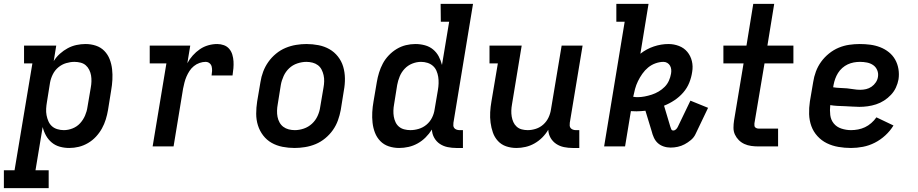

<svg xmlns="http://www.w3.org/2000/svg" viewBox="-63 -755 4733 990"><path d="M-43 215V123H12L104 -428H61V-520H227L214 -440Q227 -461 246 -478Q265 -495 286.5 -506.5Q308 -518 331.5 -523Q355 -528 378 -528Q406 -528 431.5 -519.5Q457 -511 475 -492.5Q493 -474 502.5 -449.5Q512 -425 515 -398Q518 -371 516.5 -343.5Q515 -316 510 -288L494 -188Q490 -164 482.5 -139.5Q475 -115 462.5 -92.5Q450 -70 432 -50.5Q414 -31 391 -17.5Q368 -4 343.5 2Q319 8 294 8Q269 8 245.5 1.5Q222 -5 204 -20Q186 -35 174.5 -55.5Q163 -76 157 -100L120 123H188V215ZM266 -84Q289 -84 311.5 -93Q334 -102 350 -119.5Q366 -137 375.5 -159Q385 -181 388 -203L405 -303Q408 -319 408.5 -335Q409 -351 406.5 -366Q404 -381 397 -395Q390 -409 379 -418.5Q368 -428 352.5 -432Q337 -436 321 -436Q300 -436 278 -429.5Q256 -423 238 -408Q220 -393 209.5 -372Q199 -351 195 -329L179 -229Q176 -212 175 -194.5Q174 -177 177 -161Q180 -145 186.5 -130Q193 -115 204.5 -104.5Q216 -94 232.5 -89Q249 -84 266 -84Z M724 0 795 -428H709V-520H918L903 -429Q914 -450 931 -469Q948 -488 968 -501.5Q988 -515 1011 -521.5Q1034 -528 1057 -528Q1075 -528 1091.5 -522Q1108 -516 1119 -503Q1130 -490 1135 -473Q1140 -456 1141 -438.5Q1142 -421 1140.5 -403Q1139 -385 1136 -366H1028Q1030 -378 1030.5 -389.5Q1031 -401 1028.5 -411.5Q1026 -422 1017.5 -429Q1009 -436 997 -436Q982 -436 966 -430.5Q950 -425 936.5 -414Q923 -403 914 -389Q905 -375 898.5 -360Q892 -345 888 -329Q884 -313 881 -298L832 0Z M1456 8Q1424 8 1393.5 2Q1363 -4 1337.5 -18.5Q1312 -33 1294 -56.5Q1276 -80 1267 -108.5Q1258 -137 1258 -168.5Q1258 -200 1263 -232L1280 -332Q1284 -359 1294 -385.5Q1304 -412 1320.5 -435.5Q1337 -459 1360 -478Q1383 -497 1409.5 -508Q1436 -519 1463.5 -523.5Q1491 -528 1517 -528Q1549 -528 1579.5 -522Q1610 -516 1635.5 -501.5Q1661 -487 1679.5 -463.5Q1698 -440 1706.5 -411.5Q1715 -383 1715.5 -351.5Q1716 -320 1710 -288L1694 -188Q1689 -161 1679.5 -134.5Q1670 -108 1653.5 -84.5Q1637 -61 1614 -42Q1591 -23 1564.5 -12Q1538 -1 1510 3.5Q1482 8 1456 8ZM1457 -84Q1480 -84 1503.5 -92Q1527 -100 1545.5 -117Q1564 -134 1574.5 -157Q1585 -180 1588 -203L1605 -303Q1608 -319 1608.5 -335.5Q1609 -352 1605.5 -367.5Q1602 -383 1595 -396.5Q1588 -410 1576 -419Q1564 -428 1548.5 -432Q1533 -436 1517 -436Q1494 -436 1470 -428Q1446 -420 1428 -403Q1410 -386 1399.5 -363Q1389 -340 1385 -317L1369 -217Q1366 -201 1365.5 -184.5Q1365 -168 1368 -152.5Q1371 -137 1378.5 -123.5Q1386 -110 1398 -101Q1410 -92 1425.5 -88Q1441 -84 1457 -84Z M1995 8Q1967 8 1941.5 -0.5Q1916 -9 1898 -27.5Q1880 -46 1870.5 -70.5Q1861 -95 1858 -122Q1855 -149 1856.5 -176.5Q1858 -204 1863 -232L1880 -332Q1884 -356 1891.5 -380.5Q1899 -405 1911 -427.5Q1923 -450 1941.5 -469.5Q1960 -489 1982.5 -502.5Q2005 -516 2029.5 -522Q2054 -528 2079 -528Q2104 -528 2128 -521.5Q2152 -515 2170 -500Q2188 -485 2199 -464.5Q2210 -444 2216 -420L2253 -643H2210L2209 -735H2376L2275 -122Q2274 -114 2274.5 -107Q2275 -100 2279.5 -94.5Q2284 -89 2291.5 -86.5Q2299 -84 2306 -84H2324V8H2290Q2267 8 2245 3.5Q2223 -1 2205 -13Q2187 -25 2176 -44.5Q2165 -64 2164 -87Q2150 -65 2131.5 -46.5Q2113 -28 2090.5 -15.5Q2068 -3 2043.5 2.5Q2019 8 1995 8ZM2053 -84Q2074 -84 2096 -90.5Q2118 -97 2136 -112Q2154 -127 2164.5 -148Q2175 -169 2178 -191L2195 -291Q2198 -308 2198.5 -325.5Q2199 -343 2196.5 -359Q2194 -375 2187.5 -390Q2181 -405 2169 -415.5Q2157 -426 2141 -431Q2125 -436 2108 -436Q2085 -436 2062.5 -427Q2040 -418 2023.5 -400.5Q2007 -383 1998 -361Q1989 -339 1985 -317L1969 -217Q1966 -201 1965.5 -185Q1965 -169 1967.5 -154Q1970 -139 1976.5 -125Q1983 -111 1994.5 -101.5Q2006 -92 2021.5 -88Q2037 -84 2053 -84Z M2600 8Q2572 8 2547 -0.5Q2522 -9 2504.5 -28Q2487 -47 2478.5 -71.5Q2470 -96 2466.5 -122.5Q2463 -149 2464.5 -176.5Q2466 -204 2471 -232L2504 -428H2461V-520H2627L2577 -217Q2574 -201 2573.5 -185Q2573 -169 2575.5 -154Q2578 -139 2584 -125.5Q2590 -112 2601 -102Q2612 -92 2627 -88Q2642 -84 2658 -84Q2679 -84 2700.5 -91Q2722 -98 2739 -113.5Q2756 -129 2765.5 -149.5Q2775 -170 2778 -191L2833 -520H2941L2875 -122Q2874 -114 2874.5 -107Q2875 -100 2879.5 -94.5Q2884 -89 2891.5 -86.5Q2899 -84 2906 -84H2924V8H2890Q2867 8 2845 3.5Q2823 -1 2805 -13Q2787 -25 2776 -44Q2765 -63 2764 -86Q2751 -64 2733 -46Q2715 -28 2693 -15.5Q2671 -3 2647 2.5Q2623 8 2600 8Z M3395 6Q3376 6 3358.5 0Q3341 -6 3328.5 -17.5Q3316 -29 3308.5 -45.5Q3301 -62 3297 -79L3265 -184Q3254 -183 3242 -182Q3230 -181 3219 -181Q3211 -181 3204 -181.5Q3197 -182 3190 -182L3160 0H3052L3158 -643H3115V-735H3281L3239 -478Q3271 -503 3308.5 -515.5Q3346 -528 3384 -528Q3412 -528 3438 -518Q3464 -508 3481 -487.5Q3498 -467 3504.5 -440Q3511 -413 3506 -384Q3502 -356 3491 -328.5Q3480 -301 3460 -278Q3440 -255 3414.5 -238Q3389 -221 3361 -210L3393 -103Q3395 -96 3398 -89Q3401 -82 3409 -82Q3416 -82 3422.5 -88Q3429 -94 3432 -101L3497 -236L3588 -199L3523 -63Q3515 -46 3499.5 -33Q3484 -20 3467 -11Q3450 -2 3431.5 2Q3413 6 3395 6ZM3224 -254Q3242 -254 3260.5 -257.5Q3279 -261 3297.5 -267Q3316 -273 3333 -283Q3350 -293 3364 -307Q3378 -321 3386 -339Q3394 -357 3397 -375Q3399 -386 3398 -396.5Q3397 -407 3392 -416Q3387 -425 3378 -430.5Q3369 -436 3358 -436Q3338 -436 3317 -428.5Q3296 -421 3279 -407Q3262 -393 3249 -374.5Q3236 -356 3226.5 -336.5Q3217 -317 3211.5 -296.5Q3206 -276 3202 -256Q3208 -255 3213.5 -254.5Q3219 -254 3224 -254Z M3848 0Q3829 0 3810.5 -2.5Q3792 -5 3775.5 -12.5Q3759 -20 3746.5 -32.5Q3734 -45 3726.5 -61Q3719 -77 3719 -96Q3719 -115 3722 -134L3771 -428H3667V-520H3786L3821 -735H3929L3894 -520H4028V-428H3879L3827 -119Q3827 -114 3827 -108.5Q3827 -103 3830 -99.5Q3833 -96 3838 -94Q3843 -92 3848 -92H3949V0Z M4325 8Q4292 8 4260 2.5Q4228 -3 4200.5 -16.5Q4173 -30 4152 -53Q4131 -76 4120.5 -105Q4110 -134 4109 -166.5Q4108 -199 4113 -232L4130 -332Q4134 -359 4144 -386Q4154 -413 4171 -436.5Q4188 -460 4211.5 -479Q4235 -498 4261.5 -509Q4288 -520 4315.5 -524Q4343 -528 4370 -528Q4398 -528 4424.5 -524.5Q4451 -521 4475.5 -511.5Q4500 -502 4520 -486Q4540 -470 4552.5 -448Q4565 -426 4569.5 -399.5Q4574 -373 4570 -346Q4566 -324 4556.5 -303.5Q4547 -283 4531 -266Q4515 -249 4495.5 -236.5Q4476 -224 4454.5 -217Q4433 -210 4411 -207Q4389 -204 4368 -204Q4349 -204 4330.5 -205.5Q4312 -207 4293 -207.5Q4274 -208 4255 -209Q4236 -210 4218 -213Q4215 -187 4218 -162Q4221 -137 4236 -118.5Q4251 -100 4275.5 -92Q4300 -84 4325 -84Q4343 -84 4361.5 -87.5Q4380 -91 4397 -99Q4414 -107 4429.5 -120.5Q4445 -134 4456 -150L4544 -108Q4527 -80 4502 -57Q4477 -34 4447.5 -19Q4418 -4 4386.5 2Q4355 8 4325 8ZM4373 -292Q4388 -292 4403 -295.5Q4418 -299 4431 -308Q4444 -317 4453 -330.5Q4462 -344 4464 -359Q4467 -377 4460 -393.5Q4453 -410 4439 -419.5Q4425 -429 4407.5 -432.5Q4390 -436 4371 -436Q4355 -436 4339 -433Q4323 -430 4308 -423Q4293 -416 4280 -404.5Q4267 -393 4258 -378.5Q4249 -364 4243.5 -348.5Q4238 -333 4235 -317L4233 -305Q4251 -302 4269 -301.5Q4287 -301 4304 -299.5Q4321 -298 4338 -295Q4355 -292 4373 -292Z"/></svg>

Font: Iosevka Etoile Semibold
Style: Italic
Weight: 600
Italic angle: -9°
Designer: Belleve Invis
Foundry: Belleve Invis
Version: Version 22.1.2; ttfautohint (v1.8.4)